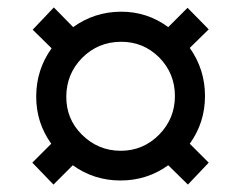

<svg xmlns="http://www.w3.org/2000/svg" viewBox="-20 -622 649 517"><path d="M67 -184 118 -235Q77 -292 77.5 -363.5Q78 -435 119 -492L68 -542L125 -602L177 -549Q234 -590 305 -590.5Q376 -591 433 -549L485 -601L542 -543L491 -493Q532 -435 532 -363.5Q532 -292 491 -235L542 -184L486 -125L433 -177Q376 -136 304.5 -136Q233 -136 176 -177L124 -125ZM200 -260Q244 -216 305 -216Q366 -216 409 -260Q451 -303 451 -363.5Q451 -424 409 -467Q366 -510 305 -509.5Q244 -509 201 -466Q159 -423 158.5 -362.5Q158 -302 200 -260Z"/></svg>

Font: Oakes Grotesk Medium
Style: Italic
Weight: 500
Italic angle: -8°
Designer: Samuel Oakes
Foundry: Samuel Oakes
Version: Version 1.000;PS 001.000;hotconv 1.0.88;makeotf.lib2.5.64775